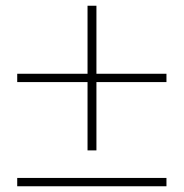

<svg xmlns="http://www.w3.org/2000/svg" viewBox="-20 -649 640 669"><path d="M285 -363H40V-392H285V-629H316V-392H560V-363H316V-125H285ZM40 -29H560V0H40Z"/></svg>

Font: Krub ExtraLight
Style: Regular
Weight: 275
Designer: Ekaluck Peanpanawate
Foundry: Cadson Demak Co.,Ltd.
Version: Version 1.000; ttfautohint (v1.6)